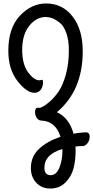

<svg xmlns="http://www.w3.org/2000/svg" viewBox="-20 -720 537 1107"><path d="M158 249Q158 182 206 137.5Q254 93 329 69Q301 -22 216 -25Q201 -26 191.5 -41Q182 -56 182 -74Q182 -99 199 -99Q204 -99 207 -98Q211 -97 227.5 -105.5Q244 -114 270 -137Q296 -160 319.5 -195Q343 -230 360 -291.5Q377 -353 377 -429Q377 -489 362 -530.5Q347 -572 323.5 -590Q300 -608 281 -615Q262 -622 244 -622Q189 -622 148.5 -571Q108 -520 108 -433Q108 -349 142 -303Q176 -257 207 -257Q211 -257 216 -258.5Q221 -260 223 -260Q228 -260 228 -246Q228 -219 214.5 -202Q201 -185 178 -185Q134 -185 81 -252.5Q28 -320 28 -428Q28 -558 94.5 -629Q161 -700 246 -700Q340 -700 398.5 -625Q457 -550 457 -424Q457 -198 308 -73Q379 -41 404 51Q433 45 471 43Q499 41 497 71Q495 101 473 117Q466 122 458 122Q436 122 415 125Q416 132 416 148Q416 204 404 250.5Q392 297 357.5 332Q323 367 270 367Q220 367 189 333.5Q158 300 158 249ZM340 147V139Q236 170 236 247Q236 290 272 290Q305 290 322.5 246.5Q340 203 340 147Z"/></svg>

Font: Grand Hotel
Style: Regular
Weight: 400
Designer: Brian J. Bonislawsky & Jim Lyles for Astigmatic (AOETI)
Foundry: Astigmatic (AOETI)
Version: Version 001.000